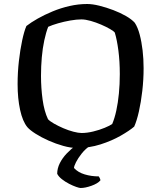

<svg xmlns="http://www.w3.org/2000/svg" viewBox="-20 -740 806 960"><path d="M365 0Q334 0 296.5 -10.5Q259 -21 223 -37Q187 -53 158.5 -71Q130 -89 117 -104Q93 -133 80.5 -190.5Q68 -248 68 -319Q68 -378 74.5 -435Q81 -492 91 -538.5Q101 -585 112 -610Q135 -628 168.5 -647Q202 -666 243 -683Q284 -700 328 -710Q372 -720 416 -720Q442 -720 476.5 -711.5Q511 -703 546.5 -689.5Q582 -676 610.5 -659.5Q639 -643 654 -626Q669 -603 678.5 -567Q688 -531 693 -488Q698 -445 698 -399Q698 -342 691.5 -285.5Q685 -229 674.5 -182.5Q664 -136 651 -107Q628 -87 583.5 -61.5Q539 -36 482.5 -18Q426 0 365 0ZM388 -75Q415 -75 446 -82.5Q477 -90 503.5 -101Q530 -112 541 -120Q553 -148 561.5 -187Q570 -226 574.5 -272.5Q579 -319 579 -369Q579 -433 572 -487Q565 -541 554 -577Q549 -584 530 -595Q511 -606 485.5 -617Q460 -628 433.5 -635.5Q407 -643 387 -643Q363 -643 331.5 -637.5Q300 -632 270.5 -623.5Q241 -615 221 -606Q210 -578 201.5 -538.5Q193 -499 189 -453.5Q185 -408 185 -361Q185 -300 193 -242Q201 -184 220 -144Q229 -134 250 -122Q271 -110 296.5 -99Q322 -88 347 -81.5Q372 -75 388 -75ZM383 200Q377 200 361 194.5Q345 189 325.5 179Q306 169 289.5 156Q273 143 266 129Q266 102 279 76Q292 50 314 27Q336 4 361 -14L436 -15Q408 3 389 27Q370 51 360 71Q350 91 350 100Q370 122 403.5 132Q437 142 474 142Q476 145 479 151Q482 157 482 162Q468 178 437 189Q406 200 383 200Z"/></svg>

Font: Texturina Medium
Style: Regular
Weight: 500
Designer: Guillermo Torres Carreño
Foundry: Omnibus-Type
Version: Version 1.003